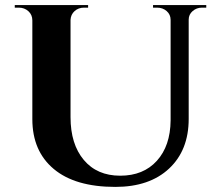

<svg xmlns="http://www.w3.org/2000/svg" viewBox="-20 -720 861 754"><path d="M790 -690H773Q752 -690 736.5 -676.5Q721 -663 721 -643V-253Q721 -130 644 -58Q567 14 433 14Q275 14 191 -56.5Q107 -127 107 -252V-640Q107 -662 91.5 -676Q76 -690 54 -690H38V-700H326V-690H310Q288 -690 273 -676.5Q258 -663 257 -642V-260Q257 -154 309 -92Q361 -30 452 -30Q543 -30 596 -88.5Q649 -147 650 -247V-642Q650 -663 634.5 -676.5Q619 -690 597 -690H581V-700H790Z"/></svg>

Font: Cinzel Decorative
Style: Bold
Weight: 700
Version: Version 1.002;PS 001.002;hotconv 1.0.56;makeotf.lib2.0.21325